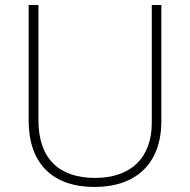

<svg xmlns="http://www.w3.org/2000/svg" viewBox="-20 -734 756 764"><path d="M622 -252V-714H584V-246C584 -103 498 -26 358 -26C214 -26 133 -104 133 -255V-714H94V-254C94 -84 189 10 356 10C518 10 622 -80 622 -252Z"/></svg>

Font: Noto Sans Lao ExtraLight
Style: Regular
Weight: 200
Designer: Monotype Design Team
Foundry: Monotype Imaging Inc.
Version: Version 2.003